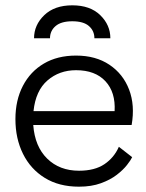

<svg xmlns="http://www.w3.org/2000/svg" viewBox="-20 -693 548 722"><path d="M477 -102Q472 -91 457.5 -72.5Q443 -54 419 -35.5Q395 -17 359.5 -4Q324 9 277 9Q202 9 148.5 -24Q95 -57 66.5 -114.5Q38 -172 38 -245Q38 -316 66 -370Q94 -424 145 -454Q196 -484 266 -484Q340 -484 391.5 -449.5Q443 -415 465.5 -356Q488 -297 475 -223H105Q111 -142 157.5 -96.5Q204 -51 277 -51Q336 -51 372.5 -75.5Q409 -100 427 -141ZM266 -429Q203 -429 158.5 -390.5Q114 -352 106 -275H411Q415 -346 376.5 -387.5Q338 -429 266 -429ZM252 -673Q319 -673 357 -636Q395 -599 395 -549H335Q335 -577 314.5 -595Q294 -613 252 -613Q210 -613 189 -595Q168 -577 168 -549H108Q108 -599 146.5 -636Q185 -673 252 -673Z"/></svg>

Font: Lil Grotesk
Style: Regular
Weight: 400
Designer: Bastien Sozeau
Foundry: NBR — Bastien Sozeau
Version: Version 4.002; ttfautohint (v1.8.4.7-5d5b)